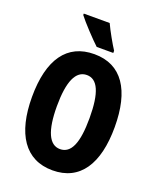

<svg xmlns="http://www.w3.org/2000/svg" viewBox="-168 -1031 942 1142"><g transform="rotate(20 303.0 -460.0)"><path d="M325 -930H161V-921C187 -886 267 -801 301 -770H406V-784C386 -814 343 -890 325 -930ZM565 -358C565 -591 478 -725 304 -725C132 -725 41 -598 41 -359C41 -127 130 10 304 10C478 10 565 -125 565 -358ZM199 -358C199 -514 234 -593 304 -593C372 -593 406 -518 406 -358C406 -199 373 -124 303 -124C235 -124 199 -202 199 -358Z"/></g></svg>

Font: Noto Sans Georgian ExtraCondensed ExtraBold
Style: Regular
Weight: 800
Width: 2
Designer: Monotype Design Team, Akaki Razmadze
Foundry: Google LLC
Version: Version 2.005